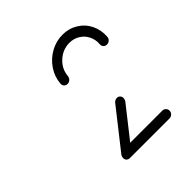

<svg xmlns="http://www.w3.org/2000/svg" viewBox="-99 -728 409 409"><g transform="rotate(-45 106.0 -523.5)"><path d="M53 -389.3Q53 -394.4 56.5 -398.1Q60 -401.9 64.8 -401.9H184.1Q188.1 -401.9 191.3 -398.7Q194.4 -395.6 194.4 -391.1Q194.4 -386.3 190.9 -382.8Q187.4 -379.3 182.2 -379.3H63.3Q58.9 -379.3 55.9 -382Q53 -384.8 53 -389.3ZM63.7 -380Q59.3 -380 56.3 -383Q53.3 -385.9 53.3 -390Q53.3 -394.8 55.9 -397.8L124.4 -484.8Q128.5 -489.6 134.1 -489.6Q138.5 -489.6 141.3 -486.7Q144.1 -483.7 144.1 -479.6Q144.1 -475.2 141.9 -471.9L73 -384.4Q69.3 -380 63.7 -380ZM81.1 -584.8Q76.3 -584.8 73.3 -588Q70.4 -591.1 70.7 -595.9Q72.2 -615.2 83.1 -631.5Q94.1 -647.8 111.1 -657.2Q128.1 -666.7 147.4 -666.7Q166.7 -666.7 182 -657.2Q197.4 -647.8 205.4 -631.5Q213.3 -615.2 211.9 -595.9Q211.5 -591.1 208 -588Q204.4 -584.8 199.6 -584.8Q194.8 -584.8 191.9 -588Q188.9 -591.1 189.3 -595.9Q190.4 -608.9 185 -620Q179.6 -631.1 169.1 -637.6Q158.5 -644.1 145.6 -644.1Q125.6 -644.1 110.2 -630Q94.8 -615.9 93.3 -595.9Q92.6 -591.1 89.3 -588Q85.9 -584.8 81.1 -584.8Z"/></g></svg>

Font: 26F Galaxy Sans Thin
Style: Italic
Weight: 100
Italic angle: -4.99998°
Designer: C₂₉H₂₅N₃O₅
Version: Version 1.200